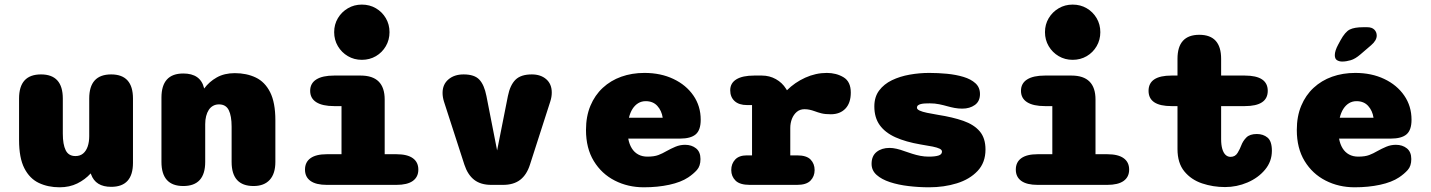

<svg xmlns="http://www.w3.org/2000/svg" viewBox="-20 -805 6230 836"><path d="M158.5 -481Q253.5 -481 253.5 -376V-223Q253.5 -176 266 -150.8Q278.5 -125.5 308.5 -125.5Q328.5 -125.5 341.8 -136.5Q355 -147.5 361.8 -167.2Q368.5 -187 368.5 -212V-376Q368.5 -481 464 -481Q559 -481 559 -376V-96Q559 8.5 464 8.5Q396 8.5 376.5 -46L375 -50Q350.5 -23 316.5 -6.2Q282.5 10.5 239.5 10.5Q189 10.5 149 -8.5Q109 -27.5 86 -72.5Q63 -117.5 63 -195V-376Q63 -481 158.5 -481Z M1084 5Q988.5 5 988.5 -100V-253.5Q988.5 -300.5 976 -325.5Q963.5 -350.5 933.5 -350.5Q919 -350.5 907.8 -344.2Q896.5 -338 889 -326.5Q881.5 -315 877.5 -299.2Q873.5 -283.5 873.5 -264.5V-100Q873.5 5 778 5Q683 5 683 -100V-380Q683 -485 778 -485Q853 -485 868.5 -421.5L869 -419.5Q890.5 -449 923.8 -467.8Q957 -486.5 1002.5 -486.5Q1053.5 -486.5 1093.5 -467.5Q1133.5 -448.5 1156.2 -403.5Q1179 -358.5 1179 -281V-100Q1179 -49 1154.5 -22Q1130 5 1084 5Z M1403 -133.5H1467V-343H1435Q1384 -343 1357.2 -360Q1330.5 -377 1330.5 -409.5Q1330.5 -442 1357.2 -459Q1384 -476 1435 -476H1550.5Q1655 -476 1655 -371.5V-133.5H1706Q1753.5 -133.5 1777.5 -116.2Q1801.5 -99 1801.5 -66.5Q1801.5 -34.5 1777.5 -17.2Q1753.5 0 1706 0H1403Q1356 0 1332 -17.2Q1308 -34.5 1308 -66.5Q1308 -99 1332 -116.2Q1356 -133.5 1403 -133.5ZM1435 -665Q1435 -698.5 1451.2 -725.8Q1467.5 -753 1494.8 -769Q1522 -785 1555.5 -785Q1589.5 -785 1616.8 -769Q1644 -753 1660 -725.8Q1676 -698.5 1676 -665Q1676 -631.5 1660 -604Q1644 -576.5 1616.8 -560.5Q1589.5 -544.5 1555.5 -544.5Q1522 -544.5 1494.8 -560.5Q1467.5 -576.5 1451.2 -604Q1435 -631.5 1435 -665Z M2119.5 0Q2073 0 2044.8 -22Q2016.5 -44 2002 -88L1913 -363Q1907 -382.5 1907 -400.5Q1907 -437.5 1932.5 -459.2Q1958 -481 1998.5 -481Q2046 -481 2067.2 -458.2Q2088.5 -435.5 2098 -387L2144.5 -150L2191.5 -387Q2201 -434.5 2224.5 -457.8Q2248 -481 2295.5 -481Q2334.5 -481 2358.5 -460Q2382.5 -439 2382.5 -402Q2382.5 -383 2376 -363L2287.5 -88Q2273.5 -44 2245 -22Q2216.5 0 2170 0Z M2783.5 10.5Q2714 10.5 2656.8 -18.8Q2599.5 -48 2565.5 -103.8Q2531.5 -159.5 2531.5 -239Q2531.5 -298.5 2550.8 -344.5Q2570 -390.5 2604.5 -422.5Q2639 -454.5 2685.2 -471Q2731.5 -487.5 2786 -487.5Q2857 -487.5 2912.2 -461.2Q2967.5 -435 2999.2 -389Q3031 -343 3031 -283.5Q3031 -238.5 3009.2 -220Q2987.5 -201.5 2940.5 -201.5H2715.5Q2720 -177 2730.8 -159.5Q2741.5 -142 2758.8 -132.5Q2776 -123 2799 -123Q2828.5 -123 2846.8 -130Q2865 -137 2881 -146.5Q2901.5 -158 2921.2 -166.2Q2941 -174.5 2963 -174.5Q2991.5 -174.5 3010.8 -159Q3030 -143.5 3030 -112.5Q3030 -82 3014.5 -64.8Q2999 -47.5 2976.5 -32.5Q2945 -11.5 2894.2 -0.5Q2843.5 10.5 2783.5 10.5ZM2718.5 -292.5H2865.5Q2861 -323 2842.2 -343.8Q2823.5 -364.5 2791.5 -364.5Q2773.5 -364.5 2759 -355.8Q2744.5 -347 2734.2 -331Q2724 -315 2718.5 -292.5Z M3421 -128.5H3450.5Q3492 -128.5 3509.5 -110.2Q3527 -92 3527 -64.5Q3527 -37 3509 -18.5Q3491 0 3450.5 0H3245Q3201.5 0 3182.8 -18.5Q3164 -37 3164 -64.5Q3164 -92 3181 -110.2Q3198 -128.5 3232 -128.5H3254.5V-347.5H3233Q3197.5 -347.5 3178.5 -365Q3159.5 -382.5 3159.5 -412Q3159.5 -443 3186.2 -459.5Q3213 -476 3264 -476H3297.5Q3330.5 -476 3358.2 -460.5Q3386 -445 3402.5 -418.5L3406.5 -412Q3440.5 -446 3486.2 -466.8Q3532 -487.5 3580 -487.5Q3621.5 -487.5 3653 -468.5Q3684.5 -449.5 3684.5 -402Q3684.5 -356.5 3661 -332Q3637.5 -307.5 3597.5 -307.5Q3572.5 -307.5 3556.8 -311.5Q3541 -315.5 3526.5 -321Q3515.5 -325 3505 -327.2Q3494.5 -329.5 3483 -329.5Q3463 -329.5 3449.2 -317.8Q3435.5 -306 3428.2 -287.5Q3421 -269 3421 -247.5Z M4025.5 10.5Q3980.5 10.5 3936 5.2Q3891.5 0 3855 -12Q3818.5 -24 3796.8 -43.5Q3775 -63 3775 -91.5Q3775 -126 3797 -143.5Q3819 -161 3853.5 -161Q3867 -161 3883.8 -157.2Q3900.5 -153.5 3919 -146.5Q3935 -141 3952 -135.5Q3969 -130 3987 -126.5Q4005 -123 4023.5 -123Q4051.5 -123 4066.5 -127.8Q4081.5 -132.5 4081.5 -145Q4081.5 -152.5 4071.5 -157.5Q4061.5 -162.5 4041 -166.8Q4020.5 -171 3988.5 -176Q3924 -187 3879 -207.2Q3834 -227.5 3810.5 -260.2Q3787 -293 3787 -341.5Q3787 -383 3808 -411Q3829 -439 3863.8 -455.8Q3898.5 -472.5 3941 -480Q3983.5 -487.5 4026 -487.5Q4064.5 -487.5 4103.5 -483.8Q4142.5 -480 4175 -470.2Q4207.5 -460.5 4227.2 -442.5Q4247 -424.5 4247 -395.5Q4247 -364 4224.8 -348Q4202.5 -332 4170 -332Q4152.5 -332 4136.5 -335Q4120.5 -338 4104.5 -342.5Q4089 -347 4069.8 -351Q4050.5 -355 4028.5 -355Q4017.5 -355 4007.5 -354.5Q3997.5 -354 3989.5 -352Q3981.5 -350 3977 -346.2Q3972.5 -342.5 3972.5 -336Q3972.5 -329 3984.2 -323.5Q3996 -318 4016.5 -313.8Q4037 -309.5 4064 -305Q4128 -295 4174.5 -278.8Q4221 -262.5 4246 -233Q4271 -203.5 4271 -154Q4271 -97 4236.5 -60.5Q4202 -24 4146.2 -6.8Q4090.5 10.5 4025.5 10.5Z M4498 -133.5H4562V-343H4530Q4479 -343 4452.2 -360Q4425.5 -377 4425.5 -409.5Q4425.5 -442 4452.2 -459Q4479 -476 4530 -476H4645.5Q4750 -476 4750 -371.5V-133.5H4801Q4848.5 -133.5 4872.5 -116.2Q4896.5 -99 4896.5 -66.5Q4896.5 -34.5 4872.5 -17.2Q4848.5 0 4801 0H4498Q4451 0 4427 -17.2Q4403 -34.5 4403 -66.5Q4403 -99 4427 -116.2Q4451 -133.5 4498 -133.5ZM4530 -665Q4530 -698.5 4546.2 -725.8Q4562.5 -753 4589.8 -769Q4617 -785 4650.5 -785Q4684.5 -785 4711.8 -769Q4739 -753 4755 -725.8Q4771 -698.5 4771 -665Q4771 -631.5 4755 -604Q4739 -576.5 4711.8 -560.5Q4684.5 -544.5 4650.5 -544.5Q4617 -544.5 4589.8 -560.5Q4562.5 -576.5 4546.2 -604Q4530 -631.5 4530 -665Z M5081 -343Q4981 -343 4981 -409.5Q4981 -476 5081 -476H5107V-549Q5107 -653.5 5202 -653.5Q5297 -653.5 5297 -549V-476H5400Q5500 -476 5500 -409.5Q5500 -343 5400 -343H5297V-199Q5297 -174 5302 -156.8Q5307 -139.5 5316.2 -130.8Q5325.5 -122 5338 -122Q5358.5 -122 5369 -139.8Q5379.5 -157.5 5384.5 -171.5Q5392 -191.5 5407 -206.5Q5422 -221.5 5452.5 -221.5Q5480.5 -221.5 5499.2 -205.8Q5518 -190 5518 -148.5Q5518 -102 5488.2 -66.2Q5458.5 -30.5 5411.8 -10.5Q5365 9.5 5314 9.5Q5261.5 9.5 5214 -6.5Q5166.5 -22.5 5136.8 -58.8Q5107 -95 5107 -156V-343Z M5878.5 10.5Q5809 10.5 5751.8 -18.8Q5694.5 -48 5660.5 -103.8Q5626.5 -159.5 5626.5 -239Q5626.5 -298.5 5645.8 -344.5Q5665 -390.5 5699.5 -422.5Q5734 -454.5 5780.2 -471Q5826.5 -487.5 5881 -487.5Q5952 -487.5 6007.2 -461.2Q6062.5 -435 6094.2 -389Q6126 -343 6126 -283.5Q6126 -238.5 6104.2 -220Q6082.5 -201.5 6035.5 -201.5H5810.5Q5815 -177 5825.8 -159.5Q5836.5 -142 5853.8 -132.5Q5871 -123 5894 -123Q5923.5 -123 5941.8 -130Q5960 -137 5976 -146.5Q5996.5 -158 6016.2 -166.2Q6036 -174.5 6058 -174.5Q6086.5 -174.5 6105.8 -159Q6125 -143.5 6125 -112.5Q6125 -82 6109.5 -64.8Q6094 -47.5 6071.5 -32.5Q6040 -11.5 5989.2 -0.5Q5938.5 10.5 5878.5 10.5ZM5813.5 -292.5H5960.5Q5956 -323 5937.2 -343.8Q5918.5 -364.5 5886.5 -364.5Q5868.5 -364.5 5854 -355.8Q5839.5 -347 5829.2 -331Q5819 -315 5813.5 -292.5ZM5824 -537Q5811.5 -537 5801.8 -542.8Q5792 -548.5 5792 -565Q5792 -583.5 5806.5 -610.5L5816.5 -629Q5837 -666.5 5857.2 -676.5Q5877.5 -686.5 5915.5 -686.5H5933Q5953.5 -686.5 5964 -676Q5974.5 -665.5 5974.5 -650Q5974.5 -629 5950 -608L5904 -568.5Q5881 -548.5 5861.2 -542.8Q5841.5 -537 5824 -537Z"/></svg>

Font: Sono ExtraLight Monospace ExtraBold
Style: Regular
Weight: 800
Version: Version 2.112